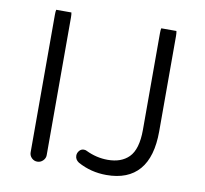

<svg xmlns="http://www.w3.org/2000/svg" viewBox="-75 -746 884 828"><g transform="rotate(10 366.5 -332.0)"><path d="M565.9 -663.6Q564 -657.2 564 -641.6V-218.8Q564 -133.3 528.8 -98.1Q495.6 -64.9 436.5 -64.9Q387.2 -64.9 340.8 -87.4Q335.9 -90.3 328.1 -90.3Q316.4 -90.3 308.6 -81.1Q300.3 -71.3 300.3 -59.6Q300.3 -42 316.9 -31.2Q374 0.5 442.4 0.5Q537.1 0.5 585.7 -55.9Q634.3 -112.3 634.3 -224.6V-641.6Q634.3 -655.8 632.3 -663.6ZM106 -663.6Q104 -657.2 104 -641.6V-39.1Q104 -24.9 114.3 -14.6Q124.5 -4.4 138.7 -4.4Q153.3 -4.4 163.8 -14.9Q174.3 -25.4 174.3 -39.1V-641.6Q174.3 -655.8 172.4 -663.6Z"/></g></svg>

Font: YuPearl-ExtraLight
Style: ExtraLight
Weight: 200
Designer: Max Yao
Foundry: Max-Everyday
Version: Version 1.011; ttfautohint (v1.8.3)